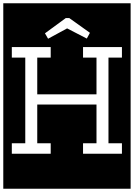

<svg xmlns="http://www.w3.org/2000/svg" viewBox="-32 -937 816 1170"><path d="M-12 213V-917H764V213ZM497 -702 516 -737 390 -827H369L242 -734L261 -701L377 -764ZM474 0H711V-64H629V-586H711V-650H474V-586H556V-362H195V-586H277V-650H40V-586H122V-64H40V0H277V-64H195V-300H556V-64H474Z"/></svg>

Font: Zilla Slab Highlight Regular
Style: Regular
Weight: 400
Designer: Typotheque Type Foundry
Foundry: Typotheque type foundry
Version: Version 1.1; 2017; ttfautohint (v1.6)